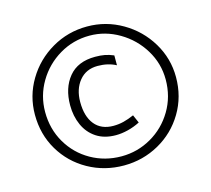

<svg xmlns="http://www.w3.org/2000/svg" viewBox="-111 -904 1156 1053"><g transform="rotate(-15 467.5 -377.5)"><path d="M67 -378Q67 -484 121 -574.5Q175 -665 267 -718.5Q359 -772 468 -772Q575 -772 667 -718.5Q759 -665 813.5 -574.5Q868 -484 868 -378Q868 -267 814 -176.5Q760 -86 668 -34.5Q576 17 468 17Q358 17 266 -34.5Q174 -86 120.5 -176Q67 -266 67 -378ZM810 -380Q810 -471 762.5 -549Q715 -627 636 -673.5Q557 -720 468 -720Q375 -720 296.5 -673.5Q218 -627 171.5 -548.5Q125 -470 125 -378Q125 -281 171 -202.5Q217 -124 295.5 -79.5Q374 -35 468 -35Q559 -35 637.5 -80Q716 -125 763 -204Q810 -283 810 -380ZM267 -378Q267 -476 318 -538Q369 -600 468 -600Q499 -600 522.5 -595.5Q546 -591 572 -580V-524Q527 -548 468 -548Q402 -548 363.5 -501Q325 -454 325 -381Q325 -299 362 -253.5Q399 -208 468 -208Q498 -208 526 -215Q554 -222 586 -236L606 -190Q573 -173 537 -164Q501 -155 468 -155Q403 -155 358 -184.5Q313 -214 290 -265Q267 -316 267 -378Z"/></g></svg>

Font: Biryani ExtraLight
Style: Regular
Weight: 275
Designer: Dan Reynolds and Mathieu Reguer
Foundry: Dan Reynolds and Mathieu Reguer
Version: Version 1.004; ttfautohint (v1.1) -l 5 -r 5 -G 72 -x 0 -D la